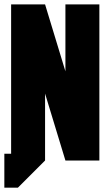

<svg xmlns="http://www.w3.org/2000/svg" viewBox="-20 -739 509 884"><path d="M31.2 -31.2V-718.8H187.5L281.2 -410.6V-718.8H437.5V0H281.2L187.5 -308.1V0L62.5 125H0V-31.2Z"/></svg>

Font: Signwood
Style: Regular
Weight: 400
Designer: GGBotNet
Foundry: GGBotNet
Version: 0.95